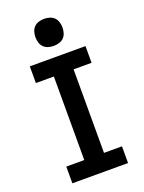

<svg xmlns="http://www.w3.org/2000/svg" viewBox="-176 -1052 853 1134"><g transform="rotate(-20 250.0 -485.0)"><path d="M75 0V-105H188V-630H75V-735H425V-630H312V-105H425V0ZM250 -800Q233 -800 216 -805Q199 -810 187 -822Q175 -834 170 -851Q165 -868 165 -885Q165 -902 170 -919Q175 -936 187 -948Q199 -960 216 -965Q233 -970 250 -970Q267 -970 284 -965Q301 -960 313 -948Q325 -936 330 -919Q335 -902 335 -885Q335 -868 330 -851Q325 -834 313 -822Q301 -810 284 -805Q267 -800 250 -800Z"/></g></svg>

Font: Iosevka Term Curly Extrabold
Style: Regular
Weight: 800
Designer: Belleve Invis
Foundry: Belleve Invis
Version: Version 32.3.0